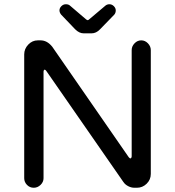

<svg xmlns="http://www.w3.org/2000/svg" viewBox="-20 -878 824 904"><path d="M334 -740 268 -809Q260 -819 260 -829Q260 -840 269 -849Q278 -858 290 -858Q302 -858 309 -852L385 -787Q390 -783 393 -783Q396 -783 400 -787L477 -852Q485 -858 495 -858Q507 -858 516 -849Q525 -840 525 -829Q525 -817 518 -809L451 -740Q433 -721 411 -721H374Q353 -721 334 -740ZM94 -622Q94 -648 113 -668Q132 -688 158 -688H171Q202 -688 226 -658L586 -138Q591 -132 594 -132Q596 -132 598 -135Q600 -138 600 -142V-642Q600 -660 613.5 -674Q627 -688 645 -688Q663 -688 676.5 -674Q690 -660 690 -642V-59Q690 -32 670.5 -13Q651 6 625 6H613Q598 6 583.5 -1.5Q569 -9 561 -21L198 -544Q194 -550 190 -550Q188 -550 186.5 -547Q185 -544 185 -540V-39Q185 -21 171 -7.5Q157 6 139 6Q120 6 107 -7.5Q94 -21 94 -39Z"/></svg>

Font: 寒蝉全圆体
Style: Regular
Weight: 400
Designer: Warren2060
      Designed by Motoya company      

      [Varela Round]
      Joe Prince(Latin component); Avraham Cornf
Foundry: ChillType
Version: Version 3.200